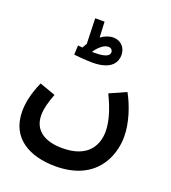

<svg xmlns="http://www.w3.org/2000/svg" viewBox="-164 -827 1049 1179"><g transform="rotate(20 360.0 -238.0)"><path d="M483 -549C483 -597 450 -634 400 -634C373 -634 345 -623 320 -605L315 -707H254L259 -541C253 -531 247 -521 241 -511C230 -512 220 -513 212 -514L209 -453C230 -450 294 -445 331 -445C458 -445 483 -506 483 -549ZM390 -570C408 -570 419 -559 419 -544C419 -522 395 -506 324 -506C318 -506 312 -506 306 -506C323 -534 358 -570 390 -570ZM28 -17C28 158 166 231 334 231C596 231 670 48 670 -84C670 -174 635 -277 595 -349L487 -301C536 -201 552 -128 552 -75C552 11 507 112 336 112C224 112 146 66 146 -35C146 -76 157 -119 180 -179L76 -216C37 -129 28 -64 28 -17Z"/></g></svg>

Font: Noto Sans Arabic UI Semi
Style: Regular
Weight: 600
Designer: Nadine Chahine - Monotype Design Team
Foundry: Monotype Imaging Inc.
Version: Version 1.900